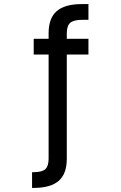

<svg xmlns="http://www.w3.org/2000/svg" viewBox="-20 -720 590 940"><path d="M137 123H144Q186 123 202 108Q218 93 218 57V-453H145V-530H218V-557Q218 -593 227.5 -620Q237 -647 256.5 -664.5Q276 -682 307 -691Q338 -700 380 -700H413V-623H383Q340 -623 323.5 -608Q307 -593 307 -557V-530H413V-453H307V57Q307 93 297.5 120Q288 147 268.5 164.5Q249 182 218 191Q187 200 145 200H137Z"/></svg>

Font: Golos UI VF
Style: Regular
Weight: 400
Designer: A.Korolkova, Vitaly Kuzmin
Foundry: ParaType Ltd
Version: Version 2.000